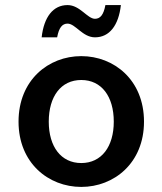

<svg xmlns="http://www.w3.org/2000/svg" viewBox="-20 -724 639 756"><path d="M53 -245C53 -82 171 12 300 12C429 12 547 -82 547 -245C547 -409 429 -503 300 -503C171 -503 53 -409 53 -245ZM172 -245C172 -344 220 -409 300 -409C380 -409 428 -344 428 -245C428 -147 380 -82 300 -82C220 -82 172 -147 172 -245ZM144 -577H205C212 -615 225 -631 246 -631C277 -631 305 -577 354 -577C411 -577 447 -624 456 -704H395C388 -666 375 -650 354 -650C324 -650 295 -704 246 -704C189 -704 153 -657 144 -577Z"/></svg>

Font: Source Code Pro Semibold
Style: Regular
Weight: 600
Monospace: yes
Designer: Paul D. Hunt
Foundry: Adobe Systems Incorporated
Version: Version 1.017;PS 1.000;hotconv 1.0.70;makeotf.lib2.5.5900